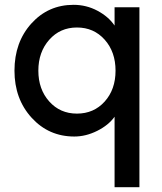

<svg xmlns="http://www.w3.org/2000/svg" viewBox="-20 -556 670 796"><path d="M455 220V-72Q430 -37 383 -13.5Q336 10 288 10Q182 10 111 -68Q40 -146 40 -263Q40 -381 110 -458.5Q180 -536 285 -536Q338 -536 384 -511.5Q430 -487 455 -450V-526H558V220ZM184 -391Q139 -340 139 -263Q139 -186 184 -135.5Q229 -85 299 -85Q369 -85 414 -135Q459 -185 459 -263Q459 -341 414 -391.5Q369 -442 299 -442Q229 -442 184 -391Z"/></svg>

Font: Easer Grotesk
Style: Regular
Weight: 400
Designer: Boardeaser, Bonnie Shaver-Troup, Thomas Jockin
Foundry: Lexend
Version: Version 1.008;Glyphs 3.1.2 (3151)